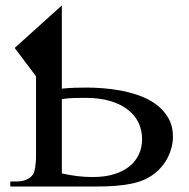

<svg xmlns="http://www.w3.org/2000/svg" viewBox="-20 -682 690 702"><path d="M206.1 -662.1V-357.9Q229.5 -360.4 252.7 -361.1Q275.9 -361.8 299.3 -361.8Q321.8 -361.8 353.5 -359.6Q385.3 -357.4 420.2 -351.1Q455.1 -344.7 489.5 -332.5Q523.9 -320.3 551 -300.3Q578.1 -280.3 595.2 -251Q612.3 -221.7 612.3 -181.2Q612.3 -163.6 607.9 -145.5Q603.5 -127.4 595.2 -109.9Q586.9 -92.3 574.2 -76.4Q561.5 -60.5 545.4 -47.9Q529.8 -35.2 510 -26.1Q490.2 -17.1 464.1 -11.2Q438 -5.4 404.8 -2.7Q371.6 0 329.1 0H17.6V-18.6H41.5Q82.5 -18.6 101.1 -44.9Q106 -53.2 108.9 -71.3Q111.8 -89.4 111.8 -117.7V-402.8L33.7 -506.8ZM499.5 -173.3Q499.5 -206.5 486.1 -234.1Q472.7 -261.7 446.5 -281.7Q420.4 -301.8 381.8 -313Q343.3 -324.2 293 -324.2Q261.7 -324.2 240.7 -323.2Q219.7 -322.3 206.1 -319.3V-47.9Q234.9 -41.5 262.7 -38.1Q290.5 -34.7 318.8 -34.7Q362.8 -34.7 396.5 -44.9Q430.2 -55.2 453.1 -73.7Q476.1 -92.3 487.8 -117.7Q499.5 -143.1 499.5 -173.3Z"/></svg>

Font: Doulos SIL
Style: Regular
Weight: 400
Designer: Walt Agee, Victor Gaultney, Peter Martin, Debbi Hosken
Foundry: SIL International
Version: Version 4.110; 2011; Maintenance release